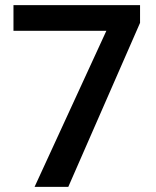

<svg xmlns="http://www.w3.org/2000/svg" viewBox="-20 -731 610 751"><path d="M527.8 -641.6 247.1 0H115.2L396 -610.4H32.7V-710.9H527.8Z"/></svg>

Font: Heebo SemiBold
Style: Regular
Weight: 600
Designer: Oded Ezer
Foundry: Ezer Type House
Version: Version 3.100